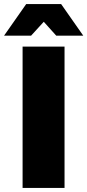

<svg xmlns="http://www.w3.org/2000/svg" viewBox="-53 -932 433 952"><path d="M59 -701H267V0H59ZM360 -755H226L164 -824L101 -755H-33L77 -912H250Z"/></svg>

Font: Gontserrat ExtraBold
Style: Regular
Weight: 800
Designer: Julieta Ulanovsky
Foundry: Julieta Ulanovsky
Version: Version 6.001